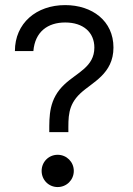

<svg xmlns="http://www.w3.org/2000/svg" viewBox="-20 -737 528 761"><path d="M175.3 -213.4H251C251 -271.5 248 -319.3 298.3 -366.7C344.7 -410.6 429.7 -443.4 429.7 -548.8C429.7 -654.3 345.2 -716.8 238.3 -716.8C124 -716.8 39.1 -645 39.1 -534.7H112.3C118.7 -610.8 168.9 -647.9 238.3 -647.9C310.5 -647.9 354 -608.4 354 -548.3C354 -472.2 285.2 -449.2 236.3 -403.3C173.3 -344.7 175.3 -277.8 175.3 -213.4ZM145 -59.6C145 -23.9 172.9 4.4 208.5 4.4C244.1 4.4 272.5 -23.9 272.5 -59.6C272.5 -95.2 244.1 -123.5 208.5 -123.5C172.9 -123.5 145 -95.2 145 -59.6Z"/></svg>

Font: Faust Sans
Style: Regular
Weight: 400
Designer: Andreas Faust
Version: Version 1.003;Glyphs 3.1.2 (3151)